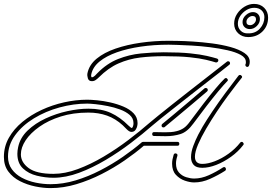

<svg xmlns="http://www.w3.org/2000/svg" viewBox="-73 -930 1394 984"><path d="M398 -514Q382 -514 377.5 -528Q373 -542 375 -554Q384 -598 422.5 -629.5Q461 -661 519.5 -681Q578 -701 648 -711Q718 -721 791 -721Q801 -721 835 -720.5Q869 -720 916.5 -717Q964 -714 1014 -707.5Q1064 -701 1108 -689Q1152 -677 1179.5 -658.5Q1207 -640 1207 -613Q1207 -602 1203 -593Q1200 -587 1194 -587Q1190 -587 1186.5 -591Q1183 -595 1185 -601Q1187 -604 1187 -607Q1187 -610 1187 -613Q1187 -634 1161 -648.5Q1135 -663 1093 -672.5Q1051 -682 1003 -688Q955 -694 910 -696.5Q865 -699 832.5 -700Q800 -701 791 -701Q716 -701 648 -691Q580 -681 526 -662Q472 -643 437.5 -615Q403 -587 395 -550Q395 -549 394.5 -547Q394 -545 394 -543Q394 -534 398 -534Q405 -534 413.5 -542Q422 -550 426 -555Q475 -605 532 -627.5Q589 -650 649 -656Q709 -662 766 -662Q849 -662 902 -656.5Q955 -651 987 -643.5Q1019 -636 1039 -630Q1046 -627 1046 -621Q1046 -616 1042 -612.5Q1038 -609 1033 -610Q1014 -616 983 -623.5Q952 -631 900 -636.5Q848 -642 766 -642Q702 -642 644.5 -635Q587 -628 534.5 -605Q482 -582 433 -533Q426 -526 417.5 -520Q409 -514 398 -514ZM186 34Q149 34 107.5 25.5Q66 17 29.5 -1.5Q-7 -20 -30 -50.5Q-53 -81 -53 -126Q-53 -179 -27.5 -224Q-2 -269 41.5 -305Q85 -341 140 -366.5Q195 -392 255.5 -405.5Q316 -419 374 -419Q393 -419 425 -416Q457 -413 492.5 -405Q528 -397 560 -383.5Q592 -370 612 -349Q632 -328 632 -299Q632 -295 631.5 -291.5Q631 -288 630 -283Q629 -276 622 -265Q615 -254 600 -254Q590 -254 576.5 -267.5Q563 -281 556 -288Q519 -322 475.5 -337.5Q432 -353 380 -353Q302 -353 238.5 -333Q175 -313 129 -280.5Q83 -248 58.5 -211Q34 -174 34 -139Q34 -98 74 -68.5Q114 -39 201 -39Q260 -39 326 -63.5Q392 -88 458.5 -127.5Q525 -167 585.5 -213Q646 -259 694 -301Q709 -314 739.5 -338.5Q770 -363 809.5 -394.5Q849 -426 891.5 -459Q934 -492 973.5 -523Q1013 -554 1044 -578Q1075 -602 1090 -614Q1092 -616 1096 -616Q1106 -616 1106 -605Q1106 -601 1102 -598Q1087 -586 1056.5 -562Q1026 -538 986.5 -507.5Q947 -477 904.5 -443.5Q862 -410 822.5 -379Q783 -348 752.5 -323.5Q722 -299 707 -286Q659 -244 598 -197.5Q537 -151 469 -110.5Q401 -70 332.5 -44.5Q264 -19 201 -19Q159 -19 116 -29.5Q73 -40 44.5 -67Q16 -94 16 -142Q16 -150 17 -158.5Q18 -167 20 -176Q30 -224 68.5 -261Q107 -298 161 -323Q215 -348 273 -360.5Q331 -373 380 -373Q447 -373 494.5 -351.5Q542 -330 586 -286Q589 -284 593 -280Q597 -276 601 -274Q607 -274 610 -288Q611 -291 611 -294Q611 -297 611 -300Q611 -324 591.5 -341Q572 -358 542 -369Q512 -380 479 -386.5Q446 -393 417.5 -396Q389 -399 374 -399Q304 -399 232.5 -379.5Q161 -360 101 -323.5Q41 -287 4.5 -237Q-32 -187 -32 -127Q-32 -90 -12.5 -63Q7 -36 39 -19Q71 -2 109.5 6Q148 14 186 14Q250 14 314.5 -5.5Q379 -25 441 -57Q503 -89 557 -126.5Q611 -164 654 -201Q654 -201 656.5 -202Q659 -203 660 -203H836Q846 -203 846 -193Q846 -183 836 -183H664Q621 -146 566 -108Q511 -70 448 -38Q385 -6 318.5 14Q252 34 186 34ZM964 -70Q932 -70 919 -85.5Q906 -101 906 -124Q906 -151 917.5 -182Q929 -213 943 -240Q957 -267 965 -280Q985 -314 1016 -360Q1047 -406 1082.5 -454Q1118 -502 1149 -542Q1152 -546 1157 -546Q1162 -546 1166 -540.5Q1170 -535 1165 -530Q1160 -524 1140.5 -499Q1121 -474 1094 -437.5Q1067 -401 1038 -357.5Q1009 -314 983.5 -270.5Q958 -227 942 -189.5Q926 -152 926 -127Q926 -90 964 -90Q992 -90 1027.5 -103.5Q1063 -117 1098 -142Q1133 -167 1158 -199Q1161 -203 1166 -203Q1171 -203 1174.5 -197Q1178 -191 1173 -186Q1148 -153 1111 -126.5Q1074 -100 1035.5 -85Q997 -70 964 -70ZM776 -232Q762 -232 747.5 -232.5Q733 -233 717 -233Q707 -233 707 -243Q707 -253 717 -253Q730 -253 744 -252.5Q758 -252 772 -252Q787 -252 802.5 -253Q818 -254 833 -258Q853 -263 869 -274Q885 -285 902 -309Q936 -355 970 -399Q1004 -443 1032.5 -477Q1061 -511 1078 -527Q1081 -530 1085 -530Q1090 -530 1093.5 -524Q1097 -518 1091 -513Q1075 -497 1047 -463.5Q1019 -430 985.5 -386.5Q952 -343 918 -297Q887 -254 852 -243Q817 -232 776 -232ZM765 -277Q755 -277 755 -287Q755 -292 759 -295Q782 -314 820 -345.5Q858 -377 899.5 -412.5Q941 -448 975 -477Q977 -479 981 -479Q992 -479 992 -468Q992 -465 988 -461Q954 -432 912.5 -397Q871 -362 833 -330.5Q795 -299 771 -279Q769 -277 765 -277ZM922 5Q901 5 874.5 -4Q848 -13 828.5 -34Q809 -55 809 -91Q809 -102 811 -113Q813 -124 817 -137Q820 -144 826 -144Q831 -144 834.5 -140.5Q838 -137 836 -131Q829 -110 829 -92Q829 -63 844 -46Q859 -29 881 -22Q903 -15 922 -15Q959 -15 997 -32Q1035 -49 1070 -72Q1074 -74 1075 -74Q1080 -74 1082.5 -70.5Q1085 -67 1085 -63Q1085 -58 1081 -55Q1045 -32 1004 -13.5Q963 5 922 5ZM1199 -740Q1168 -740 1147.5 -759.5Q1127 -779 1127 -809Q1127 -836 1142 -859Q1157 -882 1180.5 -896Q1204 -910 1229 -910Q1261 -910 1281 -890Q1301 -870 1301 -840Q1301 -797 1272 -768.5Q1243 -740 1199 -740ZM1198 -759Q1236 -758 1259 -783.5Q1282 -809 1282 -842Q1282 -863 1268 -876.5Q1254 -890 1230 -890Q1209 -890 1190 -878.5Q1171 -867 1158.5 -848.5Q1146 -830 1146 -808Q1146 -787 1160.5 -772.5Q1175 -758 1198 -759ZM1207 -781Q1191 -781 1180.5 -791Q1170 -801 1170 -817Q1170 -837 1187 -852.5Q1204 -868 1223 -868Q1239 -868 1249 -858Q1259 -848 1259 -832Q1259 -812 1243 -796.5Q1227 -781 1207 -781ZM1209 -801Q1220 -801 1229.5 -810Q1239 -819 1239 -831Q1239 -848 1221 -848Q1210 -848 1200 -839Q1190 -830 1190 -818Q1190 -801 1209 -801Z"/></svg>

Font: Neonderthaw
Style: Regular
Weight: 400
Designer: Robert E. Leuschke
Foundry: Robert E. Leuschke
Version: Version 1.010; ttfautohint (v1.8.3)